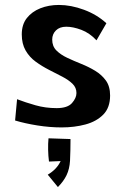

<svg xmlns="http://www.w3.org/2000/svg" viewBox="-20 -494 505 776"><path d="M229 21Q181 21 131 13Q81 5 41 -7L49 -93Q83 -80 123.5 -68.5Q164 -57 209 -57Q253 -57 271 -77.5Q289 -98 289 -118Q289 -140 273 -155.5Q257 -171 232 -184Q207 -197 178.5 -211.5Q150 -226 124.5 -244.5Q99 -263 83.5 -290Q68 -317 68 -355Q68 -395 88.5 -421Q109 -447 143 -460.5Q177 -474 218 -474Q267 -474 319.5 -454.5Q372 -435 410 -400L370 -331Q342 -361 308.5 -373.5Q275 -386 248 -386Q221 -386 206 -371Q191 -356 191 -334Q191 -307 208 -290Q225 -273 251.5 -260.5Q278 -248 308 -236Q338 -224 364.5 -208Q391 -192 408 -168.5Q425 -145 425 -108Q425 -59 397.5 -31Q370 -3 325.5 9Q281 21 229 21ZM214 262 173 212Q210 190 225 157L178 159Q175 137 174.5 111.5Q174 86 176 65L265 68Q265 91 264.5 112Q264 133 263 156Q261 189 249 214Q237 239 214 262Z"/></svg>

Font: Marhey
Style: Regular
Weight: 400
Designer: Nur Syamsi & Bustanul Arifin
Foundry: Namelatype
Version: Version 1.000; ttfautohint (v1.8.4.7-5d5b)